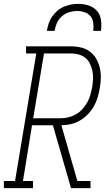

<svg xmlns="http://www.w3.org/2000/svg" viewBox="-54 -975 574 995"><path d="M-34 0V-37H24L134 -698H81V-735H314Q340 -735 365.5 -729Q391 -723 411.5 -708Q432 -693 444.5 -671Q457 -649 463 -624Q469 -599 468.5 -572Q468 -545 463 -518Q459 -494 452 -470Q445 -446 432 -423.5Q419 -401 400.5 -382Q382 -363 359.5 -350Q337 -337 312.5 -331.5Q288 -326 264 -326L347 -37H415V0H314L220 -326H112L65 -37H117V0ZM118 -362H259Q280 -362 300.5 -367Q321 -372 339.5 -382.5Q358 -393 373 -409.5Q388 -426 398.5 -445Q409 -464 414.5 -484Q420 -504 424 -524Q427 -545 428 -566Q429 -587 425 -606.5Q421 -626 412.5 -644Q404 -662 389 -674.5Q374 -687 354.5 -692.5Q335 -698 314 -698H174ZM189 -815Q192 -834 198 -852.5Q204 -871 215.5 -888Q227 -905 242.5 -918.5Q258 -932 276.5 -940Q295 -948 314 -951.5Q333 -955 352 -955Q380 -955 406 -946.5Q432 -938 449 -918Q466 -898 469.5 -870.5Q473 -843 469 -815H429Q432 -835 429.5 -855.5Q427 -876 415.5 -890.5Q404 -905 385 -911.5Q366 -918 346 -918Q325 -918 304 -911.5Q283 -905 266.5 -890.5Q250 -876 241 -856Q232 -836 229 -815Z"/></svg>

Font: Iosevka Slab XLtObl
Style: Regular
Weight: 200
Italic angle: -9°
Monospace: yes
Designer: Belleve Invis
Foundry: Belleve Invis
Version: Version 11.1.1; ttfautohint (v1.8.3)